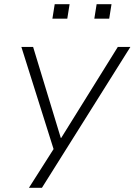

<svg xmlns="http://www.w3.org/2000/svg" viewBox="-20 -716 645 916"><path d="M118 180 244 -18 245 25 82 -492H138L270 -58H272L542 -492H602L180 180ZM430 -627 441 -696H512L501 -627ZM230 -627 241 -696H312L301 -627Z"/></svg>

Font: Nunito Sans 7pt SemiExpanded ExtraLight
Style: Italic
Weight: 250
Width: 6
Italic angle: -9°
Designer: Vernon Adams
Foundry: Vernon Adams
Version: Version 3.101;gftools[0.9.27]